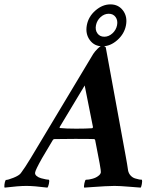

<svg xmlns="http://www.w3.org/2000/svg" viewBox="-81 -857 707 881"><path d="M380.6 -778.6Q363.8 -763.2 359.4 -741.2Q355 -719.2 366 -703.9Q377 -688.5 397.5 -688.5Q418 -688.5 434.8 -703.9Q451.7 -719.2 456.1 -741.2Q460.4 -763.2 449.5 -778.6Q438.5 -793.9 418 -793.9Q397.5 -793.9 380.6 -778.6ZM331.1 -673.1Q310.1 -701.7 317.4 -741.2Q324.7 -780.8 356.9 -808.8Q389.2 -836.9 425.8 -836.9Q462.4 -836.9 483.4 -808.8Q504.4 -780.8 497.1 -741.2Q489.7 -701.7 457.5 -673.1Q425.3 -644.5 388.7 -644.5Q352.1 -644.5 331.1 -673.1ZM59.6 -130.9 346.7 -609.4Q353.5 -620.1 366.7 -633.3Q379.9 -646.5 386.7 -646.5Q392.6 -646.5 397.9 -644.3Q403.3 -642.1 404.3 -639.6L495.1 -144.5Q498.5 -127.9 502 -105.5Q505.4 -83 506.8 -74.2Q509.8 -60.5 518.8 -51Q527.8 -41.5 539.6 -38.1Q551.3 -34.7 558.1 -33.4Q564.9 -32.2 570.3 -32.2Q572.3 -25.9 569.8 -12.5Q567.4 1 564.5 3.9Q556.2 3.4 512 -0.2Q467.8 -3.9 444.3 -3.9Q425.8 -3.9 399.9 -2.4Q374 -1 344.2 1.2Q314.5 3.4 305.7 3.9Q302.7 0.5 306.2 -15.9Q309.6 -32.2 313.5 -32.2Q326.7 -32.2 343.3 -36.9Q359.9 -41.5 370.1 -49.8Q380.4 -57.1 381.8 -66.4Q382.8 -70.3 376.2 -107.4Q369.6 -144.5 362.3 -179.7L355.5 -214.8Q353.5 -218.8 350.6 -218.8Q333.5 -219.7 263.7 -219.7Q201.2 -219.7 168.9 -218.8Q163.6 -218.8 161.1 -213.9Q127.9 -159.2 112.3 -131.8Q81.5 -77.1 80.1 -65.4Q78.6 -56.6 86.9 -49.6Q95.2 -42.5 107.7 -39.1Q120.1 -35.6 129.9 -33.9Q139.6 -32.2 143.6 -32.2Q146.5 -27.3 143.3 -13.4Q140.1 0.5 136.7 3.9Q74.2 -3.9 40 -3.9Q4.9 -3.9 -59.6 3.9Q-62 1.5 -60.5 -11Q-59.1 -23.4 -54.7 -31.2Q-44.4 -31.2 -18.8 -41.5Q6.8 -51.8 14.6 -62.5Q32.7 -86.4 59.6 -130.9ZM307.6 -464.8 192.4 -273.4Q192.4 -269.5 194.3 -269.5Q220.7 -266.6 268.6 -266.6Q313.5 -266.6 341.8 -268.6Q342.8 -268.6 343.8 -269.8Q344.7 -271 345.2 -272.5L345.7 -273.4Z"/></svg>

Font: Crimson
Style: BoldItalic
Weight: 700
Italic angle: -11°
Version: Version 0.8